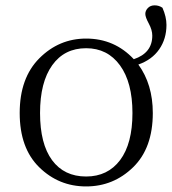

<svg xmlns="http://www.w3.org/2000/svg" viewBox="-20 -666 628 700"><path d="M293.9 -22.5Q373 -22.5 418 -82.5Q462.9 -142.6 462.9 -253.9Q462.9 -365.2 417.5 -427.7Q372.1 -490.2 293.9 -490.2Q214.8 -490.2 170.4 -428.2Q126 -366.2 126 -253.9Q126 -141.6 169.9 -82Q213.9 -22.5 293.9 -22.5ZM586.9 -575.2Q586.9 -524.4 560.5 -486.3Q534.2 -448.2 484.4 -430.7Q537.1 -358.4 537.1 -253.9Q537.1 -126 465.3 -56.2Q393.6 13.7 293.9 13.7Q194.3 13.7 123 -56.2Q51.8 -126 51.8 -253.9Q51.8 -381.8 123.5 -453.6Q195.3 -525.4 293.9 -525.4Q397.5 -525.4 467.8 -450.2Q535.2 -472.7 535.2 -536.1Q535.2 -556.6 522.5 -580.1Q509.8 -603.5 509.8 -615.2Q509.8 -627 519 -636.7Q528.3 -646.5 543.9 -646.5Q559.6 -646.5 572.3 -637.7Q586.9 -604.5 586.9 -575.2Z"/></svg>

Font: GenYoMin TW TTF Light
Style: Regular
Weight: 300
Version: Version 1.300